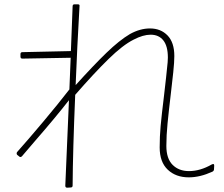

<svg xmlns="http://www.w3.org/2000/svg" viewBox="-20 -826 1040 891"><path d="M75 -563V-575Q75 -584 84 -584L309 -589L317 -797Q317 -806 326 -806H341Q351 -806 349 -797Q338 -608 331 -431Q414 -523 474 -581Q534 -639 583 -668Q630 -694 676 -694Q726 -694 757.5 -661.5Q789 -629 789 -566Q789 -538 784 -490.5Q779 -443 773 -393Q763 -309 757.5 -253Q752 -197 752 -149Q752 -90 781 -61Q810 -32 857 -32Q909 -32 963 -63Q967 -65 969 -65Q974 -65 974 -57L973 -39Q972 -32 965 -29Q908 -3 856 -3Q796 -3 758.5 -38.5Q721 -74 721 -142Q721 -193 725.5 -242Q730 -291 741 -381Q752 -474 758 -537Q759 -545 759 -559Q759 -612 738 -638.5Q717 -665 679 -665Q644 -665 600 -642Q550 -617 483.5 -552Q417 -487 329 -386Q318 -124 317 35Q317 44 308 44L292 45Q283 45 283 36L300 -361Q236 -279 141 -170L82 -101Q75 -94 69 -100L60 -107Q55 -113 59 -120Q109 -176 180 -260.5Q251 -345 302 -411L308 -558L84 -554Q75 -554 75 -563Z"/></svg>

Font: LINE Seed JP_TTF Thin
Style: Regular
Weight: 250
Designer: LY Corporation & Fontrix & Fontworks
Version: Version 1.008